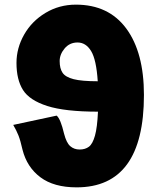

<svg xmlns="http://www.w3.org/2000/svg" viewBox="-20 -794 693 827"><path d="M77 -149Q68 -189 59.5 -210.5Q51 -232 37 -256L224 -296Q241 -282 256 -218Q266 -179 282.5 -164.5Q299 -150 323 -150Q347 -150 363 -162Q379 -174 389 -209.5Q399 -245 402 -313Q260 -313 183.5 -337.5Q107 -362 79 -406.5Q51 -451 51 -523Q51 -587 84 -645Q117 -703 176 -738.5Q235 -774 307 -774Q448 -774 524 -671Q600 -568 600 -385Q600 13 310 13Q212 13 154 -30.5Q96 -74 77 -149ZM401 -444Q395 -537 372.5 -574Q350 -611 314 -611Q280 -611 258.5 -585.5Q237 -560 237 -531Q237 -499 249.5 -480.5Q262 -462 297 -453Q332 -444 401 -444Z"/></svg>

Font: Nebula Sans Black
Style: Regular
Weight: 900
Designer: Paul D. Hunt for Adobe (as Source Sans)
Foundry: Nebula Entertainment & Broadcasting LLC
Version: Version 1.010